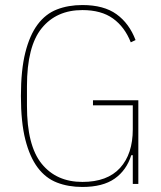

<svg xmlns="http://www.w3.org/2000/svg" viewBox="-20 -730 640 762"><path d="M507 -114H501Q482 -54 435 -21Q388 12 307 12Q251 12 206 -5.5Q161 -23 129.5 -65Q98 -107 80.5 -176Q63 -245 63 -349Q63 -452 80.5 -521.5Q98 -591 129.5 -633Q161 -675 206 -692.5Q251 -710 307 -710Q392 -710 442.5 -673.5Q493 -637 518 -571L499 -562Q475 -623 428.5 -656.5Q382 -690 307 -690Q204 -690 145.5 -618Q87 -546 87 -388V-310Q87 -152 145.5 -80Q204 -8 307 -8Q406 -8 456.5 -63.5Q507 -119 507 -217V-312H349V-332H529V0H507Z"/></svg>

Font: IBM Plex Sans Condensed Thin
Style: Regular
Weight: 100
Width: 3
Designer: Mike Abbink, Paul van der Laan, Pieter van Rosmalen
Foundry: Bold Monday
Version: Version 1.3